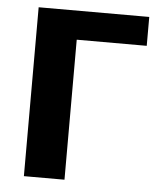

<svg xmlns="http://www.w3.org/2000/svg" viewBox="-49 -692 615 735"><g transform="rotate(5 258.5 -324.5)"><path d="M495 -538V-649H70V0H226V-538Z"/></g></svg>

Font: Play
Style: Bold
Weight: 700
Designer: Jonas Hecksher
Foundry: Jonas Hecksher, Playtypeª, e-types AS
Version: Version 1.002